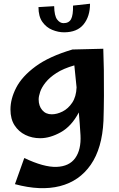

<svg xmlns="http://www.w3.org/2000/svg" viewBox="-20 -726 635 1028"><path d="M195 14Q152 14 116 -3.5Q80 -21 58 -55Q36 -89 36 -140Q36 -197 67 -257Q98 -317 170.5 -370.5Q243 -424 368 -461L533 -465Q535 -418 536 -351.5Q537 -285 536.5 -213Q536 -141 534 -79Q527 68 466 156Q405 244 301 270.5Q197 297 60 260L110 120Q215 170 283 167.5Q351 165 383 120Q415 75 411 -2Q409 -32 407 -62Q405 -92 402 -124Q363 -50 305.5 -18Q248 14 195 14ZM187 -194Q187 -159 206 -136.5Q225 -114 257 -114Q285 -114 315 -129Q345 -144 366.5 -176Q388 -208 390 -258Q385 -311 378 -376Q319 -359 282 -335Q245 -311 224 -284.5Q203 -258 195 -234Q187 -210 187 -194ZM323 -553Q292 -553 260 -566Q228 -579 207 -608.5Q186 -638 186 -688L270 -693Q271 -641 286 -621.5Q301 -602 320 -602Q349 -602 360.5 -623.5Q372 -645 371 -696L462 -706Q462 -638 427.5 -595.5Q393 -553 323 -553Z"/></svg>

Font: Marhey SemiBold
Style: Regular
Weight: 600
Designer: Nur Syamsi & Bustanul Arifin
Foundry: Namelatype
Version: Version 1.000; ttfautohint (v1.8.4.7-5d5b)